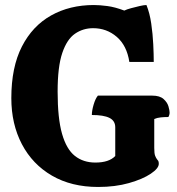

<svg xmlns="http://www.w3.org/2000/svg" viewBox="-20 -729 704 763"><path d="M370 14Q264 14 186.5 -31Q109 -76 67 -156Q25 -236 25 -339Q25 -462 67 -544Q109 -626 183 -667.5Q257 -709 353 -709Q376 -709 406.5 -705Q437 -701 474 -687Q484 -692 501 -696.5Q518 -701 535 -705Q552 -709 562 -709Q575 -677 581 -635.5Q587 -594 589 -553.5Q591 -513 591 -483H494Q484 -548 444 -582.5Q404 -617 350 -617Q310 -617 278 -595Q246 -573 227.5 -518.5Q209 -464 209 -365Q209 -259 226.5 -197.5Q244 -136 277.5 -109.5Q311 -83 359 -83Q413 -83 438 -109V-223Q438 -249 415 -260.5Q392 -272 345 -272Q345 -289 352 -313Q359 -337 369 -349H585Q615 -349 630 -335.5Q645 -322 649.5 -306Q654 -290 654 -282Q654 -272 649 -264Q633 -264 618.5 -262.5Q604 -261 593 -256V-141Q593 -119 596.5 -110Q600 -101 604 -96Q607 -93 609 -89.5Q611 -86 611 -78Q611 -60 579 -38.5Q547 -17 492.5 -1.5Q438 14 370 14Z"/></svg>

Font: Calistoga
Style: Regular
Weight: 400
Designer: Yvonne Schuttler, Eben Sorkin
Foundry: www.sorkintype.com
Version: Version 1.010; ttfautohint (v1.8.4.7-5d5b)